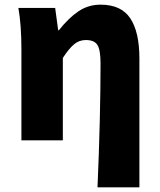

<svg xmlns="http://www.w3.org/2000/svg" viewBox="-20 -603 686 825"><path d="M412 -330Q412 -389 398.5 -410Q385 -431 349 -431Q320 -431 298 -412.5Q276 -394 250 -354V0H72V-392Q72 -495 59 -569H217L230 -473H233Q274 -525 316.5 -554Q359 -583 412 -583Q501 -583 540 -524Q579 -465 579 -352V202H399Q412 -102 412 -330Z"/></svg>

Font: Merged Yaku Han JP Black
Style: Regular
Weight: 900
Designer: Ryoko NISHIZUKA 西塚涼子 (kana, bopomofo & ideographs); Paul D. Hunt (Latin, Greek & Cyrillic); Sandoll Communications 산돌커뮤니
Foundry: Adobe
Version: Version 2.004